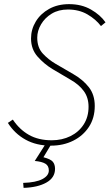

<svg xmlns="http://www.w3.org/2000/svg" viewBox="-20 -692 530 928"><path d="M226 12Q156 12 103.5 -17Q51 -46 18 -98L42 -114Q74 -66 120 -40Q166 -14 230 -14Q280 -14 320.5 -34Q361 -54 384.5 -90.5Q408 -127 408 -176Q408 -221 384.5 -252.5Q361 -284 322 -306L234 -358Q194 -382 162 -418Q130 -454 130 -506Q130 -550 153 -588Q176 -626 217.5 -649Q259 -672 314 -672Q374 -672 419.5 -646Q465 -620 490 -584L468 -566Q443 -599 402.5 -622.5Q362 -646 308 -646Q263 -646 230 -626Q197 -606 178.5 -574.5Q160 -543 160 -510Q160 -462 187 -433Q214 -404 248 -384L334 -334Q381 -307 409.5 -270.5Q438 -234 438 -180Q438 -122 410 -79Q382 -36 334 -12Q286 12 226 12ZM94 216 92 192Q154 190 185 173.5Q216 157 216 132Q216 109 199 99Q182 89 148 86L204 -2H232L190 68Q225 77 235.5 90Q246 103 246 124Q246 167 204 190.5Q162 214 94 216Z"/></svg>

Font: Source Sans 3
Style: Italic
Weight: 200
Italic angle: -11°
Designer: Paul D. Hunt
Foundry: Adobe
Version: Version 3.046;hotconv 1.0.118;makeotfexe 2.5.65603